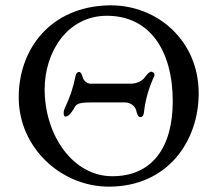

<svg xmlns="http://www.w3.org/2000/svg" viewBox="-20 -684 813 718"><path d="M50 -320C50 -130 210 14 387 14C606 14 723 -155 723 -335C723 -532 569 -664 395 -664H387C168 -659 50 -500 50 -320ZM380 -625C540 -625 626 -495 626 -305C626 -134 550 -25 400 -25C252 -25 147 -179 147 -350C147 -490 232 -625 380 -625ZM520 -393C511 -381 491 -371 469 -371H320C304 -371 293 -382 289 -396C286 -408 281 -415 276 -415C271 -415 265 -412 262 -398C254 -356 241 -319 223 -281C220 -275 218 -267 218 -261C218 -254 220 -248 225 -248C240 -248 255 -275 261 -286C269 -300 294 -301 324 -301H447C467 -301 485 -288 489 -272C492 -258 497 -246 504 -246C516 -246 518 -258 519 -269C525 -317 537 -356 557 -400C561 -409 551 -416 546 -416C539 -416 531 -408 520 -393Z"/></svg>

Font: EB Garamond SC 08
Style: Regular
Weight: 400
Version: Version 0.016